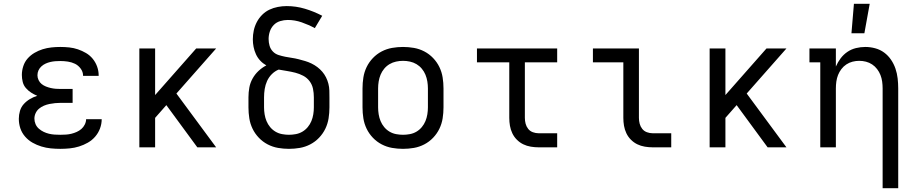

<svg xmlns="http://www.w3.org/2000/svg" viewBox="-20 -775 4840 1010"><path d="M297 8Q272 8 247 5.5Q222 3 197.5 -4.5Q173 -12 151 -24.5Q129 -37 112 -56.5Q95 -76 87 -100Q79 -124 79 -150Q79 -171 85 -191.5Q91 -212 105 -227.5Q119 -243 137.5 -254Q156 -265 176 -271Q159 -278 143.5 -288Q128 -298 116 -312Q104 -326 99.5 -344Q95 -362 95 -381Q95 -404 102.5 -427Q110 -450 125.5 -467.5Q141 -485 161.5 -497Q182 -509 204.5 -516Q227 -523 250.5 -525.5Q274 -528 297 -528Q321 -528 344.5 -525.5Q368 -523 390 -515.5Q412 -508 432.5 -496Q453 -484 468 -465.5Q483 -447 491 -424.5Q499 -402 499 -379V-376H417V-377Q417 -397 404.5 -414Q392 -431 374.5 -439.5Q357 -448 337 -451Q317 -454 297 -454Q284 -454 271 -453Q258 -452 245 -449Q232 -446 220 -440.5Q208 -435 198 -426Q188 -417 182.5 -405Q177 -393 177 -379Q177 -366 183 -353.5Q189 -341 199 -333Q209 -325 221.5 -320Q234 -315 247 -312Q260 -309 273.5 -308Q287 -307 300 -307H362V-234H300Q285 -234 270 -232.5Q255 -231 240 -228Q225 -225 211 -219Q197 -213 185.5 -203.5Q174 -194 167.5 -180Q161 -166 161 -151Q161 -136 167 -122Q173 -108 184.5 -98Q196 -88 209.5 -81.5Q223 -75 237.5 -71.5Q252 -68 267 -67Q282 -66 297 -66Q312 -66 327 -67Q342 -68 356 -71.5Q370 -75 383.5 -81Q397 -87 408 -96.5Q419 -106 426 -120Q433 -134 433 -148H515Q515 -123 506 -99Q497 -75 480.5 -56Q464 -37 442 -24.5Q420 -12 396 -4.5Q372 3 347 5.5Q322 8 297 8Z M1018 0 855 -222 796 -155V0H713V-520H796V-275L1012 -520H1117L908 -283L1117 0Z M1500 8Q1471 8 1442.5 3Q1414 -2 1388 -15.5Q1362 -29 1341.5 -50.5Q1321 -72 1308.5 -98Q1296 -124 1291.5 -152.5Q1287 -181 1287 -210V-263Q1287 -289 1291.5 -314Q1296 -339 1308.5 -361.5Q1321 -384 1339.5 -401.5Q1358 -419 1381 -431Q1363 -441 1349 -456Q1335 -471 1326.5 -489.5Q1318 -508 1314 -528Q1310 -548 1310 -568Q1310 -592 1315 -615Q1320 -638 1331 -659Q1342 -680 1359 -697Q1376 -714 1397 -724Q1418 -734 1441.5 -738.5Q1465 -743 1488 -743Q1537 -743 1584 -729Q1631 -715 1675 -692L1636 -627Q1603 -645 1567 -657.5Q1531 -670 1494 -670Q1474 -670 1454 -664Q1434 -658 1420 -643.5Q1406 -629 1399.5 -609.5Q1393 -590 1393 -570Q1393 -552 1398 -534.5Q1403 -517 1415.5 -504Q1428 -491 1445.5 -485.5Q1463 -480 1480.5 -476.5Q1498 -473 1515.5 -470.5Q1533 -468 1550.5 -463.5Q1568 -459 1585 -454Q1602 -449 1618.5 -441Q1635 -433 1649.5 -422Q1664 -411 1675.5 -397.5Q1687 -384 1695 -368Q1703 -352 1707.5 -334.5Q1712 -317 1712.5 -299Q1713 -281 1713 -263V-210Q1713 -181 1708.5 -152.5Q1704 -124 1691.5 -98Q1679 -72 1658.5 -50.5Q1638 -29 1612 -15.5Q1586 -2 1557.5 3Q1529 8 1500 8ZM1500 -66Q1518 -66 1536.5 -69.5Q1555 -73 1571 -82.5Q1587 -92 1599 -106.5Q1611 -121 1618 -138Q1625 -155 1628 -173.5Q1631 -192 1631 -210V-263Q1631 -286 1626.5 -308Q1622 -330 1608.5 -348Q1595 -366 1575 -376.5Q1555 -387 1533.5 -392.5Q1512 -398 1490 -401.5Q1468 -405 1446 -409Q1426 -401 1410 -385Q1394 -369 1385 -349Q1376 -329 1372.5 -307Q1369 -285 1369 -263V-210Q1369 -192 1372 -173.5Q1375 -155 1382 -138Q1389 -121 1401 -106.5Q1413 -92 1429 -82.5Q1445 -73 1463.5 -69.5Q1482 -66 1500 -66Z M2100 8Q2071 8 2042.5 3Q2014 -2 1988 -15.5Q1962 -29 1941.5 -50.5Q1921 -72 1908.5 -98Q1896 -124 1891.5 -152.5Q1887 -181 1887 -210V-310Q1887 -339 1891.5 -367.5Q1896 -396 1908.5 -422Q1921 -448 1941.5 -469.5Q1962 -491 1988 -504.5Q2014 -518 2042.5 -523Q2071 -528 2100 -528Q2129 -528 2157.5 -523Q2186 -518 2212 -504.5Q2238 -491 2258.5 -469.5Q2279 -448 2291.5 -422Q2304 -396 2308.5 -367.5Q2313 -339 2313 -310V-210Q2313 -181 2308.5 -152.5Q2304 -124 2291.5 -98Q2279 -72 2258.5 -50.5Q2238 -29 2212 -15.5Q2186 -2 2157.5 3Q2129 8 2100 8ZM2100 -66Q2118 -66 2136.5 -69.5Q2155 -73 2171 -82.5Q2187 -92 2199 -106.5Q2211 -121 2218 -138Q2225 -155 2228 -173.5Q2231 -192 2231 -210V-310Q2231 -328 2228 -346.5Q2225 -365 2218 -382Q2211 -399 2199 -413.5Q2187 -428 2171 -437.5Q2155 -447 2136.5 -451Q2118 -455 2100 -455Q2082 -455 2063.5 -451Q2045 -447 2029 -437.5Q2013 -428 2001 -413.5Q1989 -399 1982 -382Q1975 -365 1972 -346.5Q1969 -328 1969 -310V-210Q1969 -192 1972 -173.5Q1975 -155 1982 -138Q1989 -121 2001 -106.5Q2013 -92 2029 -82.5Q2045 -73 2063.5 -69.5Q2082 -66 2100 -66Z M2813 0Q2793 0 2772 -3.5Q2751 -7 2732.5 -16Q2714 -25 2699 -40Q2684 -55 2675 -74Q2666 -93 2662.5 -113.5Q2659 -134 2659 -155V-447H2489V-520H2911V-447H2741V-155Q2741 -139 2745 -124Q2749 -109 2758.5 -97Q2768 -85 2783 -79.5Q2798 -74 2813 -74H2911V0Z M3413 0Q3393 0 3372 -3.5Q3351 -7 3332.5 -16Q3314 -25 3299 -40Q3284 -55 3275 -74Q3266 -93 3262.5 -113.5Q3259 -134 3259 -155V-447H3099V-520H3341V-155Q3341 -139 3345 -124Q3349 -109 3358.5 -97Q3368 -85 3383 -79.5Q3398 -74 3413 -74H3511V0Z M4018 0 3855 -222 3796 -155V0H3713V-520H3796V-275L4012 -520H4117L3908 -283L4117 0Z M4623 215V-310Q4623 -328 4620.5 -346Q4618 -364 4611.5 -380.5Q4605 -397 4594 -411.5Q4583 -426 4568 -436Q4553 -446 4535.5 -450.5Q4518 -455 4500 -455Q4482 -455 4464.5 -450.5Q4447 -446 4432 -436Q4417 -426 4406 -411.5Q4395 -397 4388.5 -380.5Q4382 -364 4379.5 -346Q4377 -328 4377 -310V0H4295V-447H4238V-520H4377V-425Q4387 -448 4402 -468Q4417 -488 4437.5 -502Q4458 -516 4482.5 -522Q4507 -528 4532 -528Q4558 -528 4584 -521Q4610 -514 4631 -498.5Q4652 -483 4667 -461Q4682 -439 4690.5 -414Q4699 -389 4702 -362.5Q4705 -336 4705 -310V215ZM4459 -600 4472 -755H4555L4527 -600Z"/></svg>

Font: Iosevka Plex Etoile
Style: Regular
Weight: 400
Designer: Belleve Invis
Foundry: Belleve Invis
Version: Version 25.1.1; ttfautohint (v1.8.4)